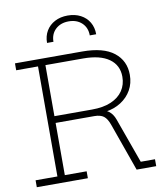

<svg xmlns="http://www.w3.org/2000/svg" viewBox="-102 -1063 994 1148"><g transform="rotate(-10 395.0 -489.5)"><path d="M536 -839H497Q497 -886 466.5 -914.8Q436 -943.5 387 -943.5Q338 -943.5 307.2 -914.8Q276.5 -886 276.5 -839H237.5Q237.5 -880.5 256.2 -912Q275 -943.5 308.8 -961.2Q342.5 -979 387 -979Q431.5 -979 465.2 -961.2Q499 -943.5 517.5 -912Q536 -880.5 536 -839ZM465 -388Q508 -386 531.8 -367.8Q555.5 -349.5 567.5 -316L666 -42H752.5V0H633.5L530.5 -290Q517 -328.5 497 -343.8Q477 -359 439.5 -359H405ZM298 -710V-752H436Q564 -752 628 -701.5Q692 -651 692 -565.5Q692 -514 669 -473.5Q646 -433 605.2 -406.8Q564.5 -380.5 510.5 -373V-364L443.5 -359H198.5V-400H433Q502.5 -400 549.8 -420.5Q597 -441 621.5 -477.5Q646 -514 646 -562Q646 -632 591.5 -671Q537 -710 434 -710ZM27.5 -710V-752H337.5V-710H205V-42H337.5V0H27.5V-42H160V-710Z"/></g></svg>

Font: Hepta Slab Light
Style: Regular
Weight: 300
Designer: Michael LaGattuta
Foundry: Michael LaGattuta
Version: Version 1.102